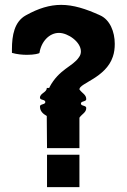

<svg xmlns="http://www.w3.org/2000/svg" viewBox="-20 -768 520 788"><path d="M173 0H306V-133H173ZM172 -292V-282C172 -258 173 -160 173 -160H306V-210V-285C317 -301 334 -306 334 -325C334 -336 312 -332 312 -343C312 -354 334 -350 334 -361C334 -380 317 -385 306 -401C306 -401.2 306 -401.4 306 -401.7C306 -426.4 414.3 -448.8 443 -535C449 -552 451 -570 451 -588C451 -638 431 -687 391 -705C332 -732 281 -748 231 -748C184 -748 138 -734 86 -705C39 -679 29 -623 29 -566V-551C50 -545 72 -543 91 -543C120 -543 141 -548 142 -551C149 -597 182 -633 222 -633C259 -633 312 -596 312 -557C312 -549 310 -541 304 -533C278 -494 223 -485 183 -410C183 -409 183 -408 182 -407H172C172 -388 144 -386 144 -367C144 -356 166 -361 166 -349C166 -338 144 -342 144 -331C144 -312 156 -301 172 -292Z"/></svg>

Font: Chromatic Etruscan
Style: Regular
Weight: 400
Version: Version 000.910